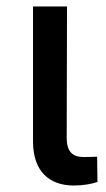

<svg xmlns="http://www.w3.org/2000/svg" viewBox="-20 -566 327 593"><path d="M82 -546V-126C83 -38 131 7 208 7C237 7 264 2 281 -4L280 -82C272 -82 260 -81 238 -81C203 -81 186 -99 186 -140L187 -546Z"/></svg>

Font: Wafeq Medium
Style: Regular
Weight: 500
Designer: Rasmus Andersson & Azza Alameddine
Foundry: Google & TypeTogether
Version: Version 3.000;January 28, 2025;FontCreator 15.0.0.3014 64-bi